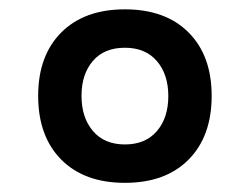

<svg xmlns="http://www.w3.org/2000/svg" viewBox="-20 -904 540 415"><path d="M437.5 -696.8Q437.5 -609.4 387.7 -559.1Q337.9 -508.8 250 -508.8Q162.1 -508.8 112.3 -559.1Q62.5 -609.4 62.5 -696.8Q62.5 -783.7 112.3 -833.7Q162.1 -883.8 250 -883.8Q337.9 -883.8 387.7 -833.7Q437.5 -783.7 437.5 -696.8ZM250 -800.8Q205.1 -800.8 180.7 -772.2Q156.2 -743.7 156.2 -696.8Q156.2 -649.9 180.9 -620.8Q205.6 -591.8 250 -591.8Q294.4 -591.8 319.1 -620.6Q343.8 -649.4 343.8 -696.3Q343.8 -743.2 319.1 -772Q294.4 -800.8 250 -800.8Z"/></svg>

Font: OswaldRegular
Style: Regular
Weight: 400
Designer: vernon adams
Foundry: vernon adams
Version: Version 1.000